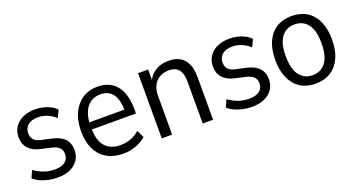

<svg xmlns="http://www.w3.org/2000/svg" viewBox="-39 -916 2481 1346"><g transform="rotate(-20 1201.0 -243.0)"><path d="M222.3 8.9Q187.8 8.9 154.5 1.9Q121.3 -5.1 93.8 -17.9Q66.2 -30.7 45.5 -49.4L69.7 -102.8Q93.9 -85.7 118.9 -74Q143.8 -62.4 169.6 -56.9Q195.5 -51.4 222 -51.4Q272 -51.4 298.8 -72.1Q325.7 -92.9 325.7 -129Q325.7 -159.6 307.5 -177.2Q289.4 -194.8 252.2 -203.5L175.7 -220.5Q118 -233.4 88.4 -266.3Q58.9 -299.2 58.9 -349.3Q58.9 -394.1 81 -426.9Q103.1 -459.6 142.5 -477.5Q181.9 -495.3 233.6 -495.3Q264 -495.3 292.5 -488.5Q320.9 -481.8 345.9 -469.1Q370.9 -456.4 389.3 -436.9L363.5 -383.3Q344.9 -400.4 323.6 -412.2Q302.3 -424 280 -430.1Q257.6 -436.2 234.1 -436.2Q186.2 -436.2 159.1 -414.1Q131.9 -391.9 131.9 -352.7Q131.9 -324.1 147.9 -305.3Q164 -286.6 199.9 -279.2L276.4 -262.2Q337.6 -248.8 367.7 -216.7Q397.7 -184.5 397.7 -133.9Q397.7 -90.4 376 -58.2Q354.2 -25.9 314.8 -8.5Q275.3 8.9 222.3 8.9Z M713 8.9Q642.8 8.9 591.5 -19.9Q540.2 -48.7 512.7 -104.5Q485.2 -160.3 485.2 -241.9Q485.2 -319.9 512 -376.2Q538.8 -432.6 587 -463.9Q635.2 -495.3 698.8 -495.3Q760.1 -495.3 802.7 -467.8Q845.3 -440.4 867.4 -387.6Q889.6 -334.8 889.6 -259.7V-226.1H544.3V-279.2H838L823 -265.6Q823 -352.1 792 -394.9Q761.1 -437.7 700.2 -437.7Q655.7 -437.7 624.3 -415.1Q592.8 -392.5 576.4 -350.8Q560 -309.1 560 -249.9V-239.3Q560 -176 577.4 -135.4Q594.8 -94.8 629.4 -74.6Q663.9 -54.4 713.9 -54.4Q752.5 -54.4 788.5 -67.1Q824.6 -79.8 856 -108L883.3 -53.2Q851 -23.9 805.8 -7.5Q760.7 8.9 713 8.9Z M999.8 0V-486.3H1075V-385.2H1065.3Q1083 -437.3 1126.1 -466.3Q1169.3 -495.3 1228 -495.3Q1277.9 -495.3 1312.2 -476.2Q1346.4 -457.2 1364.6 -417.5Q1382.7 -377.8 1382.7 -316.1V0H1305.4V-310Q1305.4 -354.7 1294.4 -381Q1283.4 -407.3 1261.4 -419.5Q1239.4 -431.7 1207.7 -431.7Q1170.3 -431.7 1140.3 -414.8Q1110.3 -397.9 1093.8 -366Q1077.2 -334 1077.2 -291.3V0Z M1672.3 8.9Q1637.8 8.9 1604.5 1.9Q1571.3 -5.1 1543.8 -17.9Q1516.2 -30.7 1495.5 -49.4L1519.7 -102.8Q1543.9 -85.7 1568.9 -74Q1593.8 -62.4 1619.6 -56.9Q1645.5 -51.4 1672 -51.4Q1722 -51.4 1748.8 -72.1Q1775.7 -92.9 1775.7 -129Q1775.7 -159.6 1757.5 -177.2Q1739.4 -194.8 1702.2 -203.5L1625.7 -220.5Q1568 -233.4 1538.4 -266.3Q1508.9 -299.2 1508.9 -349.3Q1508.9 -394.1 1531 -426.9Q1553.1 -459.6 1592.5 -477.5Q1631.9 -495.3 1683.6 -495.3Q1714 -495.3 1742.5 -488.5Q1770.9 -481.8 1795.9 -469.1Q1820.9 -456.4 1839.3 -436.9L1813.5 -383.3Q1794.9 -400.4 1773.6 -412.2Q1752.3 -424 1730 -430.1Q1707.6 -436.2 1684.1 -436.2Q1636.2 -436.2 1609.1 -414.1Q1581.9 -391.9 1581.9 -352.7Q1581.9 -324.1 1597.9 -305.3Q1614 -286.6 1649.9 -279.2L1726.4 -262.2Q1787.6 -248.8 1817.7 -216.7Q1847.7 -184.5 1847.7 -133.9Q1847.7 -90.4 1826 -58.2Q1804.2 -25.9 1764.8 -8.5Q1725.3 8.9 1672.3 8.9Z M2146.5 8.9Q2081.5 8.9 2034.2 -20.9Q1986.9 -50.8 1961.1 -107Q1935.2 -163.2 1935.2 -243.4Q1935.2 -323.6 1961.1 -380.1Q1986.9 -436.6 2034.2 -465.9Q2081.5 -495.3 2146.5 -495.3Q2212.2 -495.3 2259.6 -465.9Q2307 -436.6 2332.8 -380.1Q2358.7 -323.6 2358.7 -243.4Q2358.7 -163.2 2332.8 -107Q2307 -50.8 2259.6 -20.9Q2212.2 8.9 2146.5 8.9ZM2146.5 -54.4Q2208.9 -54.4 2244.6 -101.2Q2280.4 -148 2280.4 -243.9Q2280.4 -340.5 2244.6 -386.7Q2208.9 -432.9 2146.5 -432.9Q2085.6 -432.9 2049.5 -386.7Q2013.5 -340.5 2013.5 -243.9Q2013.5 -148 2049.5 -101.2Q2085.6 -54.4 2146.5 -54.4Z"/></g></svg>

Font: Nunito Sans 12pt ExtraLight SemiCondensed
Style: Regular
Weight: 200
Width: 4
Version: Version 3.101;gftools[0.9.27]